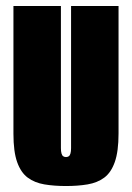

<svg xmlns="http://www.w3.org/2000/svg" viewBox="-20 -611 442 643"><path d="M201 12Q161 12 128.5 6.5Q96 1 73 -16Q50 -33 37.5 -68Q25 -103 25 -163V-591H184V-115Q184 -104 186 -97Q188 -90 192 -87.5Q196 -85 201 -85Q206 -85 210 -87.5Q214 -90 216 -97Q218 -104 218 -115V-591H377V-164Q377 -104 364.5 -68.5Q352 -33 329 -16Q306 1 273.5 6.5Q241 12 201 12Z"/></svg>

Font: Alumni Sans Thin Black
Style: Regular
Weight: 900
Version: Version 1.018